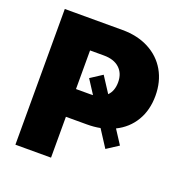

<svg xmlns="http://www.w3.org/2000/svg" viewBox="-127 -824 910 940"><g transform="rotate(20 328.5 -353.5)"><path d="M395 -387.7Q420.9 -413.6 420.9 -459Q420.9 -505.4 391.8 -532Q362.8 -558.6 310.5 -558.6H238.3V-357.4H310.5L326.7 -357.9L280.3 -429.7L341.8 -469.7ZM52.7 -707H353.5Q431.6 -707 491 -676Q550.3 -645 582.8 -588.9Q615.2 -532.7 615.2 -459Q615.2 -384.3 582 -328.6Q548.8 -272.9 488.3 -243.2L535.2 -170.9L473.6 -130.9L416.5 -219.2Q385.3 -212.9 347.7 -212.9H238.3V0H52.7Z"/></g></svg>

Font: Pretendard Std Black
Style: Regular
Weight: 900
Designer: Base glyphs from Inter by Rasmus Andersson; Hangeul glyphs from Noto Sans CJK(Source Han Sans) by Jang Soo-young and Kan
Foundry: Kil Hyung-jin
Version: Version 1.309